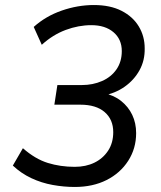

<svg xmlns="http://www.w3.org/2000/svg" viewBox="-20 -734 640 763"><path d="M277 9Q234 9 189.5 1Q145 -7 104.5 -26Q64 -45 31 -76L71 -145Q120 -102 170 -86.5Q220 -71 277 -71Q321 -71 355 -87.5Q389 -104 409.5 -135Q430 -166 430 -209Q430 -259 396 -288.5Q362 -318 299 -318H196L208 -396H305Q349 -396 385.5 -412Q422 -428 443 -458.5Q464 -489 464 -531Q464 -578 431 -606Q398 -634 343 -634Q292 -634 241 -615Q190 -596 146 -556L114 -627Q162 -670 225.5 -692Q289 -714 353 -714Q418 -714 463 -691Q508 -668 531.5 -629Q555 -590 555 -542Q556 -494 534.5 -455Q513 -416 475.5 -389.5Q438 -363 389 -354V-365Q432 -356 461 -333Q490 -310 505.5 -277.5Q521 -245 521 -205Q521 -144 489.5 -95Q458 -46 403.5 -18.5Q349 9 277 9Z"/></svg>

Font: Nunito Sans 12pt ExtraLight 12pt Medium
Style: Italic
Weight: 500
Italic angle: -9°
Version: Version 3.101;gftools[0.9.27]